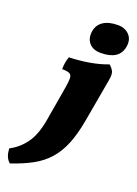

<svg xmlns="http://www.w3.org/2000/svg" viewBox="-271 -760 770 1076"><g transform="rotate(20 114.0 -222.0)"><path d="M-67 246Q-98 219 -98 167Q-46 141 -8.5 90Q29 39 45 -52L81 -263Q87 -299 86.5 -318Q86 -337 73 -344Q60 -351 28 -351Q28 -369 31 -389Q34 -409 41 -426Q103 -428 161.5 -438Q220 -448 269 -467Q289 -449 295.5 -433Q302 -417 295 -379L250 -125Q235 -40 210.5 20Q186 80 148.5 122Q111 164 58 193Q5 222 -67 246ZM199 -510Q154 -510 130.5 -536.5Q107 -563 113 -606Q119 -647 151.5 -668.5Q184 -690 238 -690Q281 -690 306.5 -663Q332 -636 324 -592Q310 -510 199 -510Z"/></g></svg>

Font: Vollkorn Black
Style: Italic
Weight: 900
Italic angle: -11°
Designer: Friedrich Althausen
Foundry: Friedrich Althausen
Version: Version 5.000; ttfautohint (v1.8.3)